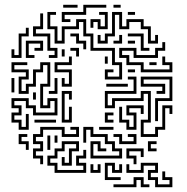

<svg xmlns="http://www.w3.org/2000/svg" viewBox="-20 -711 782 802"><path d="M238 -619V-661H328V-691H424V-679H340V-649H250V-631H274V-619ZM244 -679V-691H304V-679ZM454 -679V-691H484V-679ZM418 -379V-421H454V-409H430V-391H478V-439H448V-499H358V-559H328V-619H310V-589H250V-529H208V-589H178V-661H214V-649H190V-601H220V-541H238V-601H298V-631H340V-571H370V-511H460V-451H490V-379ZM388 -589V-619H370V-595H358V-631H400V-601H418V-649H394V-661H430V-589ZM388 -529V-565H400V-541H418V-571H448V-661H490V-601H508V-631H580V-601H610V-541H628V-565H640V-529H598V-589H568V-619H520V-589H478V-649H460V-559H430V-529ZM514 -649V-661H544V-649ZM184 -469V-481H208V-499H178V-559H118V-601H148V-655H160V-589H130V-571H190V-511H220V-469ZM28 -469V-505H40V-481H58V-571H88V-595H100V-559H70V-469ZM328 -505V-529H298V-559H274V-571H310V-541H340V-505ZM568 -499V-559H514V-571H580V-511H604V-499ZM454 -529V-541H478V-565H490V-529ZM514 -529V-541H544V-529ZM88 -469V-541H160V-499H124V-511H148V-529H100V-481H124V-469ZM568 -409V-439H508V-469H478V-511H550V-481H628V-511H658V-535H670V-499H640V-469H538V-499H490V-481H520V-451H580V-421H688V-439H658V-475H670V-451H700V-409ZM298 -475V-499H274V-511H310V-475ZM238 -475V-505H250V-475ZM238 -349V-385H250V-361H268V-409H208V-451H268V-475H280V-439H220V-421H280V-349ZM418 -445V-475H430V-445ZM58 -169V-199H28V-241H58V-259H28V-301H100V-271H130V-241H208V-289H190V-259H148V-361H178V-439H160V-409H130V-349H100V-319H58V-391H88V-409H28V-451H94V-439H40V-421H100V-379H70V-331H88V-361H118V-421H148V-451H190V-349H160V-271H178V-301H220V-229H118V-259H88V-289H40V-271H70V-229H40V-211H70V-181H88V-235H100V-169ZM604 -439V-451H634V-439ZM514 -409V-421H544V-409ZM628 -205V-301H688V-379H580V-361H670V-319H634V-331H658V-349H568V-391H700V-289H640V-205ZM568 -139V-211H598V-319H580V-289H460V-259H418V-331H538V-379H514V-391H550V-319H430V-271H448V-301H568V-331H610V-199H580V-151H628V-181H658V-271H700V-235H688V-259H670V-169H640V-139ZM184 -319V-331H208V-385H220V-319ZM28 -325V-385H40V-325ZM424 -349V-361H514V-349ZM238 -199V-331H280V-295H268V-319H250V-211H268V-265H280V-199ZM118 -295V-325H130V-295ZM508 -169V-199H478V-265H490V-211H520V-181H538V-229H508V-271H580V-235H568V-259H520V-241H550V-169ZM418 -199V-241H454V-229H430V-211H454V-199ZM124 -199V-211H214V-199ZM394 -169V-181H454V-169ZM148 -25V-49H118V-91H148V-109H118V-151H148V-181H250V-151H298V-169H274V-181H310V-139H238V-169H160V-139H130V-121H160V-79H130V-61H160V-25ZM358 -49V-121H400V-91H424V-79H388V-109H370V-61H478V-79H448V-109H418V-139H358V-169H340V-115H328V-181H370V-151H430V-121H460V-91H490V-49ZM88 -85V-109H58V-151H94V-139H70V-121H100V-85ZM478 -109V-139H454V-151H490V-121H538V-139H514V-151H550V-109ZM178 -85V-145H190V-85ZM208 -115V-145H220V-115ZM208 11V-19H178V-61H208V-91H238V-121H310V-79H280V-19H238V-55H250V-31H268V-91H298V-109H250V-79H220V-49H190V-31H220V-1H328V-19H298V-61H328V-85H340V-49H310V-31H340V11ZM598 -79V-121H634V-109H610V-91H634V-79ZM538 -25V-49H508V-91H580V-55H568V-79H520V-61H550V-25ZM418 41V-31H460V-1H478V-25H490V11H448V-19H430V29H484V41ZM628 71V41H598V-1H628V-19H580V11H508V-25H520V-1H568V-31H640V11H610V29H640V59H688V41H658V5H670V29H700V71ZM358 11V-25H370V-1H388V-25H400V11ZM454 71V59H538V29H580V59H604V71H568V41H550V71Z"/></svg>

Font: Rubik Maze
Style: Regular
Weight: 400
Designer: Hubert and Fischer, NaN
Foundry: Hubert and Fischer, NaN
Version: Version 2.200